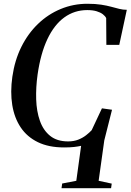

<svg xmlns="http://www.w3.org/2000/svg" viewBox="-20 -772 693 1019"><path d="M306.5 227 310 202 385 187.5 410.5 2Q395 5.5 373.2 8Q351.5 10.5 320 10.5Q238.5 10.5 181 -17.5Q123.5 -45.5 89.8 -96Q56 -146.5 45 -215Q34 -283.5 45.5 -364.5Q58 -452 93.2 -523Q128.5 -594 181.8 -645.2Q235 -696.5 302 -724.2Q369 -752 444 -752Q486.5 -752 516.8 -747.2Q547 -742.5 570 -736.2Q593 -730 612.8 -725Q632.5 -720 653 -720L613 -534H544.5L543.5 -676Q538.5 -686.5 526 -696.2Q513.5 -706 493 -712.2Q472.5 -718.5 443 -718.5Q375 -718.5 321.2 -679.5Q267.5 -640.5 231.5 -564.2Q195.5 -488 179.5 -376.5Q170 -308.5 172 -244.8Q174 -181 191.8 -130.8Q209.5 -80.5 246 -51Q282.5 -21.5 341.5 -21.5Q372 -21.5 395.8 -31Q419.5 -40.5 437.2 -54.5Q455 -68.5 466.5 -81L521 -197L574.5 -189.5L533.5 -27L503.5 187.5L573 202.5L569.5 227Z"/></svg>

Font: Merriweather 120pt Medium
Style: Italic
Weight: 500
Italic angle: -7.8°
Version: Version 2.101